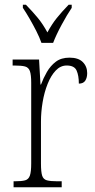

<svg xmlns="http://www.w3.org/2000/svg" viewBox="-20 -786 398 806"><path d="M37 0V-25H43Q71 -25 85.5 -29Q100 -33 105.5 -49Q111 -65 111 -100V-438Q111 -472 105.5 -487.5Q100 -503 85 -507Q70 -511 39 -511H33V-536H144L150 -431H152Q162 -458 177 -484Q192 -510 214.5 -527Q237 -544 272 -544Q309 -544 327.5 -525.5Q346 -507 346 -479Q346 -460 338 -447.5Q330 -435 311 -435Q311 -469 301.5 -490Q292 -511 260 -511Q234 -511 214 -490Q194 -469 180 -434Q166 -399 159 -357.5Q152 -316 152 -276V-99Q152 -64 157 -48.5Q162 -33 177 -29Q192 -25 220 -25H239V0ZM154 -606Q146 -629 132.5 -655.5Q119 -682 104 -708Q89 -734 76 -753V-766H89Q118 -736 139 -710.5Q160 -685 179 -650Q198 -685 218.5 -710.5Q239 -736 268 -766H281V-753Q262 -725 239 -682.5Q216 -640 203 -606Z"/></svg>

Font: Noto Serif Tamil Condensed ExtraLight
Style: Regular
Weight: 200
Width: 3
Designer: Indian Type Foundry, Tom Grace, and the Monotype Design Team
Foundry: Monotype Imaging Inc.
Version: Version 2.004; ttfautohint (v1.8.4.7-5d5b)